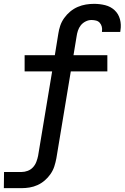

<svg xmlns="http://www.w3.org/2000/svg" viewBox="-27 -763 648 998"><path d="M-7 215 -6 131H85Q101 131 117 125Q133 119 144.5 106.5Q156 94 162 78Q168 62 171 47L244 -392H101V-476H258L276 -587Q279 -608 286 -629Q293 -650 306.5 -669Q320 -688 338 -703Q356 -718 377 -727Q398 -736 419.5 -739.5Q441 -743 462 -743Q492 -743 520 -736Q548 -729 568.5 -710Q589 -691 596.5 -663Q604 -635 599 -605L598 -597H503V-600Q505 -613 502 -624.5Q499 -636 491.5 -644.5Q484 -653 472.5 -656Q461 -659 448 -659Q433 -659 418 -651.5Q403 -644 393 -631.5Q383 -619 378 -603.5Q373 -588 371 -573L355 -476H531V-392H341L266 60Q262 81 255.5 101.5Q249 122 236 141Q223 160 205.5 175Q188 190 168 199Q148 208 127 211.5Q106 215 85 215Z"/></svg>

Font: Iosevka Custom Medium Oblique
Style: Regular
Weight: 500
Italic angle: -9°
Designer: Belleve Invis
Foundry: Belleve Invis
Version: Version 27.0.1